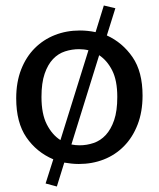

<svg xmlns="http://www.w3.org/2000/svg" viewBox="-20 -588 578 699"><path d="M358 -568 400 -558 369 -459Q426 -433 462.5 -380Q499 -327 499 -240Q499 -181 481 -134.5Q463 -88 431.5 -56Q400 -24 358 -7.5Q316 9 267 9Q253 9 239.5 7.5Q226 6 214 4L187 91L146 80L174 -8Q113 -34 76 -88Q39 -142 39 -230Q39 -289 57 -335Q75 -381 106.5 -412.5Q138 -444 180 -460.5Q222 -477 271 -477Q299 -477 328 -471ZM268 -409Q242 -409 217 -401Q192 -393 173 -373Q154 -353 142.5 -319.5Q131 -286 131 -235Q131 -173 150.5 -135Q170 -97 200 -78L302 -405Q294 -407 285 -408Q276 -409 268 -409ZM407 -235Q407 -295 388.5 -331.5Q370 -368 341 -387L240 -62Q255 -59 270 -59Q296 -59 321 -67.5Q346 -76 365 -96.5Q384 -117 395.5 -150.5Q407 -184 407 -235Z"/></svg>

Font: Mukta
Style: Regular
Weight: 400
Designer: Girish Dalvi and Yashodeep Gholap
Foundry: Ek Type
Version: Version 2.538;PS 1.001;hotconv 16.6.51;makeotf.lib2.5.65220;